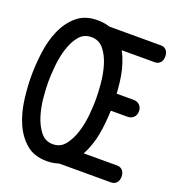

<svg xmlns="http://www.w3.org/2000/svg" viewBox="-136 -846 872 961"><g transform="rotate(20 300.0 -365.0)"><path d="M220 -80Q261 -80 285.5 -111.5Q310 -143 324 -187.5Q338 -232 342.5 -281Q347 -330 347 -365Q347 -401 342.5 -450Q338 -499 324.5 -543.5Q311 -588 286 -619Q261 -650 220 -650Q179 -650 154 -618.5Q129 -587 115.5 -542.5Q102 -498 97.5 -449Q93 -400 93 -365Q93 -330 97.5 -281Q102 -232 116 -187.5Q130 -143 155 -111.5Q180 -80 220 -80ZM220 10Q153 10 110.5 -26.5Q68 -63 44 -118.5Q20 -174 11.5 -240Q3 -306 3 -365Q3 -424 11.5 -490Q20 -556 44 -611.5Q68 -667 110.5 -703.5Q153 -740 220 -740Q289 -740 331.5 -704Q374 -668 397.5 -612.5Q421 -557 429 -491Q437 -425 437 -365Q437 -306 428.5 -240Q420 -174 396 -118.5Q372 -63 329.5 -26.5Q287 10 220 10ZM260 0 310 -90H559Q579 -90 589.5 -77.5Q600 -65 600 -45Q600 -25 589.5 -12.5Q579 0 559 0ZM385 -337V-427H525Q545 -427 557.5 -414.5Q570 -402 570 -382Q570 -362 557.5 -349.5Q545 -337 525 -337ZM310 -640 260 -730H559Q579 -730 589.5 -717.5Q600 -705 600 -685Q600 -665 589.5 -652.5Q579 -640 559 -640Z"/></g></svg>

Font: Maple Mono
Style: Regular
Weight: 400
Monospace: yes
Designer: subframe7536
Version: Version 7.300